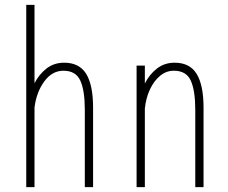

<svg xmlns="http://www.w3.org/2000/svg" viewBox="-20 -770 940 790"><path d="M88 0V-750H122V-427.5Q140.5 -464 171.2 -488Q202 -512 244 -512Q306.5 -512 334.8 -465.8Q363 -419.5 363 -327V0H329V-317Q329 -397.5 310.5 -438.2Q292 -479 241 -479Q194.5 -479 162.2 -435Q130 -391 122 -328V0Z M542 0V-500H576V-426.5Q594.5 -463.5 625.5 -487.8Q656.5 -512 698.5 -512Q761 -512 789.2 -465.8Q817.5 -419.5 817.5 -327V0H783.5V-317Q783.5 -397.5 765 -438.2Q746.5 -479 695.5 -479Q664 -479 638.8 -458.2Q613.5 -437.5 597 -402.2Q580.5 -367 576 -323.5V0Z"/></svg>

Font: Trispace Condensed Thin
Style: Regular
Weight: 100
Width: 3
Designer: Tyler Finck
Foundry: Etcetera Type Company
Version: Version 1.210; ttfautohint (v1.8.3)